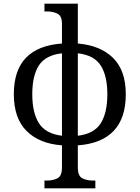

<svg xmlns="http://www.w3.org/2000/svg" viewBox="-20 -780 757 1041"><path d="M221 241V199H234Q268 199 292 186.5Q316 174 316 127V8Q193 -1 124 -70Q55 -139 55 -269Q55 -399 121 -467Q187 -535 316 -544V-650Q316 -694 291.5 -706Q267 -718 234 -718H221V-760H402V-544Q524 -534 593 -466Q662 -398 662 -269Q662 -139 596 -70Q530 -1 402 8V127Q402 174 426 186.5Q450 199 484 199H497V241ZM316 -491Q227 -481 191 -425.5Q155 -370 155 -269Q155 -169 191 -112Q227 -55 316 -44ZM402 -44Q491 -55 526.5 -112Q562 -169 562 -269Q562 -369 526 -425Q490 -481 402 -491Z"/></svg>

Font: NotoSerif-Regular
Style: Regular
Weight: 400
Designer: Monotype Design Team
Foundry: Monotype Imaging Inc.
Version: Version 2.007; ttfautohint (v1.8) -l 8 -r 50 -G 200 -x 14 -D